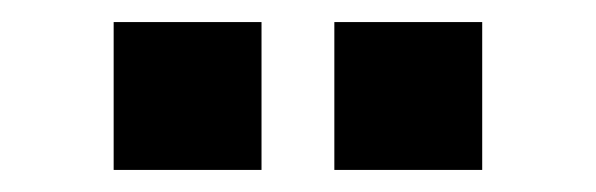

<svg xmlns="http://www.w3.org/2000/svg" viewBox="-20 -757 540 174"><path d="M417 -603H283V-737H417ZM217 -603H83V-737H217Z"/></svg>

Font: Iosevka SS04 Heavy
Style: Regular
Weight: 900
Monospace: yes
Designer: Belleve Invis
Foundry: Belleve Invis
Version: Version 19.0.0; ttfautohint (v1.8.4)